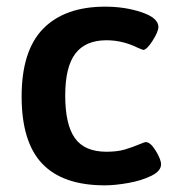

<svg xmlns="http://www.w3.org/2000/svg" viewBox="-20 -550 525 577"><path d="M45 -260Q45 -398 110 -464Q175 -530 296 -530Q356 -530 406 -513Q456 -496 456 -469Q456 -455 438.5 -427.5Q421 -400 410 -400Q409 -400 395 -406Q349 -429 300 -429Q237 -429 206.5 -389Q176 -349 176 -263Q176 -176 205 -135Q234 -94 300 -94Q332 -94 354.5 -100.5Q377 -107 403 -118Q415 -123 418 -123Q432 -123 448 -97Q464 -71 464 -56Q464 -36 434.5 -21.5Q405 -7 365 0Q325 7 295 7Q169 7 107 -58Q45 -123 45 -260Z"/></svg>

Font: Asap-SemiBold
Style: Regular
Weight: 600
Designer: Pablo Cosgaya
Foundry: Omnibus-Type
Version: Version 2.000; ttfautohint (v1.8)